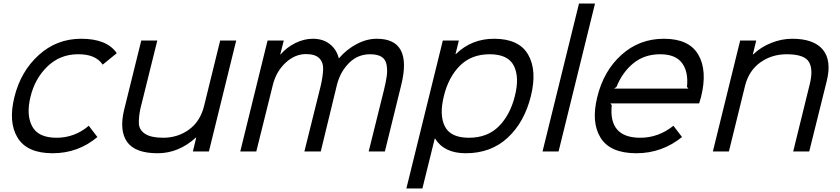

<svg xmlns="http://www.w3.org/2000/svg" viewBox="-20 -860 4768 1090"><path d="M484 -146 533 -82Q423 10 279 10Q134 10 80 -78Q26 -166 62 -310Q98 -455 200 -547.5Q302 -640 441 -640Q587 -640 643 -558L563 -493Q522 -554 420 -552Q320 -551 249 -482.5Q178 -414 153 -310Q128 -208 162.5 -143Q197 -78 301 -78Q404 -78 484 -146Z M1321 -630 1166 0H1075L1094 -79H1092Q994 10 875 10Q747 10 701.5 -54.5Q656 -119 685 -238L782 -630H873L777 -243Q767 -196 768.5 -159Q770 -122 804 -100Q838 -78 906 -78Q989 -78 1052.5 -124Q1116 -170 1138 -256L1230 -630Z M2257 -374 2165 0H2073L2160 -350Q2172 -399 2176 -431Q2180 -463 2174.5 -493Q2169 -523 2146 -537.5Q2123 -552 2081 -552Q2011 -552 1961.5 -502.5Q1912 -453 1893 -379L1801 0H1708L1801 -374Q1813 -426 1814.5 -466Q1816 -506 1792.5 -529.5Q1769 -553 1717 -553Q1654 -553 1601 -503.5Q1548 -454 1529 -378L1435 0H1344L1499 -630H1591L1571 -551H1573Q1607 -591 1656.5 -615.5Q1706 -640 1756 -640Q1814 -640 1852.5 -609.5Q1891 -579 1903 -530H1905Q1948 -580 2005 -610Q2062 -640 2119 -640Q2324 -640 2257 -374Z M2903 -315Q2930 -422 2897 -487Q2864 -552 2760 -552Q2656 -552 2591 -487Q2526 -422 2500 -315Q2473 -207 2505.5 -142.5Q2538 -78 2642 -78Q2747 -78 2811.5 -142.5Q2876 -207 2903 -315ZM2994 -315Q2957 -166 2862 -78Q2767 10 2624 10Q2502 10 2450 -73H2448L2378 210H2287L2494 -630H2585L2566 -553H2568Q2657 -640 2785 -640Q2926 -640 2978 -550.5Q3030 -461 2994 -315Z M3358 -840 3151 0H3060L3267 -840Z M3466 -357H3888L3880 -367Q3889 -452 3852 -502Q3815 -552 3728 -552Q3639 -552 3576.5 -501.5Q3514 -451 3480 -367ZM3960 -310Q3957 -301 3949 -273H3445L3453 -263Q3434 -78 3615 -78Q3718 -78 3803 -146L3852 -82Q3737 10 3593 10Q3444 10 3389.5 -78Q3335 -166 3371 -310Q3407 -458 3508.5 -549Q3610 -640 3749 -640Q3892 -640 3944.5 -549.5Q3997 -459 3960 -310Z M4674 -402 4574 0H4483L4577 -382Q4598 -466 4572 -509Q4546 -552 4446 -552Q4362 -552 4297 -506Q4232 -460 4210 -374L4118 0H4027L4182 -630H4273L4254 -551H4256Q4298 -592 4357.5 -616Q4417 -640 4477 -640Q4600 -640 4651 -578.5Q4702 -517 4674 -402Z"/></svg>

Font: Sinkin Sans 400 Italic
Style: Italic
Weight: 400
Italic angle: -112°
Designer: Keith Bates
Foundry: K-Type
Version: Sinkin Sans (version 1.0)  by Keith Bates   •   © 2014   www